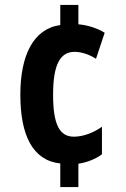

<svg xmlns="http://www.w3.org/2000/svg" viewBox="-20 -744 509 774"><path d="M296 -646V-724H223V-643C114 -628 62 -520 62 -362C62 -200 111 -97 223 -85V10H296V-84C330 -89 366 -103 391 -122V-233C356 -208 314 -193 278 -193C220 -193 194 -242 194 -362C194 -485 223 -535 281 -535C305 -535 338 -526 367 -507L402 -612C371 -631 332 -643 296 -646Z"/></svg>

Font: Noto Sans Hebrew ExtraCondensed
Style: Bold
Weight: 700
Width: 2
Designer: Monotype Design Team
Foundry: Monotype Imaging Inc.
Version: Version 2.004